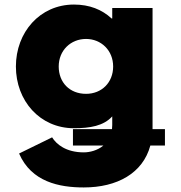

<svg xmlns="http://www.w3.org/2000/svg" viewBox="-20 -548 794 843"><path d="M237.8 -256C237.8 -327 290.8 -377 357.8 -377C423.8 -377 476.8 -327 476.8 -256C476.8 -186 426.8 -136 357.8 -136C285.8 -136 237.8 -186 237.8 -256ZM63.8 126C117.8 251 240.8 275 347.8 275C494.4 275 607.4 212.5 640.1 91H704.2V19H649.7C649.7 17.3 649.8 15.7 649.8 14V-513H472.8V-467H469.8C427.8 -506 372.8 -528 304.8 -528C154.8 -528 49.8 -406 49.8 -256C49.8 -106 154.8 15 304.8 15C374.8 15 434.8 5 472.8 -37V1C472.8 7.3 472.4 13.3 471.7 19H300.3V91H433.9C408 112.7 374 121 347.8 121C270.8 121 227.8 86 208.8 55Z"/></svg>

Font: Sztylet
Style: Bd
Weight: 700
Foundry: Cannot Into Space Fonts, PlusOne Fonts
Version: Version 0.12